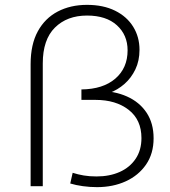

<svg xmlns="http://www.w3.org/2000/svg" viewBox="-20 -766 701 790"><path d="M379 4Q350 4 321 0Q292 -4 269 -11L279 -55Q301 -48 324.5 -44Q348 -40 377 -40Q431 -40 472.5 -58.5Q514 -77 538 -112.5Q562 -148 562 -198Q562 -273 509.5 -314Q457 -355 373 -355H315V-398Q404 -399 454.5 -442.5Q505 -486 505 -559Q505 -622 461 -662Q417 -702 338 -702Q256 -702 206 -652.5Q156 -603 156 -505V0H106V-502Q106 -583 135.5 -637Q165 -691 217.5 -718.5Q270 -746 338 -746Q405 -746 453.5 -722Q502 -698 528 -656Q554 -614 554 -561Q554 -516 537 -480.5Q520 -445 492 -420.5Q464 -396 429 -383Q394 -370 358 -370L385 -392Q451 -392 502.5 -369Q554 -346 583 -302.5Q612 -259 612 -197Q612 -134 581 -89Q550 -44 497.5 -20Q445 4 379 4Z"/></svg>

Font: MOST Montserrat Light
Style: Regular
Weight: 300
Designer: Julieta Ulanovsky
Foundry: Julieta Ulanovsky
Version: Version 8.000;March 11, 2024;FontCreator 15.0.0.2926 64-bit